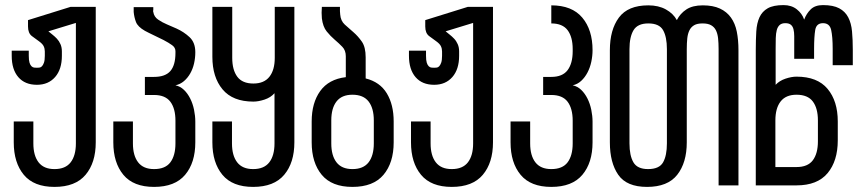

<svg xmlns="http://www.w3.org/2000/svg" viewBox="-20 -728 3385 754"><path d="M356 -701H257L90 -649V-624C90 -606.7 95 -594.2 105 -586.5C115 -578.8 124.3 -572 133 -566C142.3 -559.3 148.5 -552.8 151.5 -546.5C154.5 -540.2 156 -533.3 156 -526V-509C156 -497 154.8 -487.8 152.5 -481.5C150.2 -475.2 147.5 -470.5 144.5 -467.5C141.5 -464.5 138.2 -462.8 134.5 -462.5C130.8 -462.2 127.7 -462 125 -462C121.7 -462 118.2 -462.2 114.5 -462.5C110.8 -462.8 107.3 -464.5 104 -467.5C100.7 -470.5 98 -475.2 96 -481.5C94 -487.8 93 -497 93 -509V-529H26V-509C26 -473 34.7 -445 52 -425C69.3 -405 93.7 -395 125 -395C155 -395 178.8 -405.2 196.5 -425.5C214.2 -445.8 223 -473.7 223 -509V-526C223 -536.7 221.2 -546.2 217.5 -554.5C213.8 -562.8 209.2 -570 203.5 -576C197.8 -582 192 -587.3 186 -592C180 -596.7 174.7 -601 170 -605L278 -638V-165C278 -133 271.2 -108.2 257.5 -90.5C243.8 -72.8 222.7 -64 194 -64C166 -64 145.2 -72.8 131.5 -90.5C117.8 -108.2 111 -133 111 -165V-251H34V-169C34 -115.7 47.2 -73.2 73.5 -41.5C99.8 -9.8 140 6 194 6C248.7 6 289.3 -9.8 316 -41.5C342.7 -73.2 356 -115.7 356 -169Z M669 -393C681.7 -395.7 692.8 -401.2 702.5 -409.5C712.2 -417.8 720.3 -427.8 727 -439.5C733.7 -451.2 738.7 -464.2 742 -478.5C745.3 -492.8 747 -507.7 747 -523C747 -548.3 739.5 -568 724.5 -582C709.5 -596 692.3 -607.3 673 -616L635 -632.5C623 -637.5 611.7 -643.7 601 -651C590.3 -658.3 584 -668.3 582 -681C581.3 -682.3 581 -683.7 581 -685C581 -685.7 581.3 -686.7 582 -688V-700H505V-681C506.3 -667 509.3 -653.8 514 -641.5C518.7 -629.2 530.3 -617.7 549 -607C552.3 -605 557.2 -602.5 563.5 -599.5L584 -589.5L605.5 -579L622 -571C636 -563.7 647.3 -556.8 656 -550.5C664.7 -544.2 669 -536.3 669 -527V-520C669 -488 662.3 -464.3 649 -449C635.7 -433.7 614.3 -426 585 -426H549V-355H585C614.3 -355 635.7 -346.2 649 -328.5C662.3 -310.8 669 -286 669 -254V-165C669 -133 662.3 -108.2 649 -90.5C635.7 -72.8 614.3 -64 585 -64C557 -64 536.2 -72.8 522.5 -90.5C508.8 -108.2 502 -133 502 -165V-251H425V-169C425 -115.7 438.2 -73.2 464.5 -41.5C490.8 -9.8 531 6 585 6C639.7 6 680.3 -9.8 707 -41.5C733.7 -73.2 747 -115.7 747 -169V-250C747 -265.3 745.3 -281 742 -297C738.7 -313 733.7 -327.7 727 -341C720.3 -354.3 712.2 -365.7 702.5 -375C692.8 -384.3 681.7 -390.3 669 -393Z M1136 -701H1059V-501C1059 -469 1052 -444.2 1038 -426.5C1024 -408.8 1003 -400 975 -400C946.3 -400 925.3 -408.8 912 -426.5C898.7 -444.2 892 -469 892 -501V-701H814V-505C814 -451.7 827.3 -409 854 -377C880.7 -345 921 -329 975 -329C988.3 -329 1003 -331.7 1019 -337C1035 -342.3 1048 -350.7 1058 -362V-165C1058 -133 1051.2 -108.2 1037.5 -90.5C1023.8 -72.8 1002.7 -64 974 -64C946 -64 925.2 -72.8 911.5 -90.5C897.8 -108.2 891 -133 891 -165V-251H814V-169C814 -115.7 827.2 -73.2 853.5 -41.5C879.8 -9.8 920 6 974 6C1028.7 6 1069.3 -9.8 1096 -41.5C1122.7 -73.2 1136 -115.7 1136 -169Z M1448 -255V-165C1448 -133 1441.2 -108.2 1427.5 -90.5C1413.8 -72.8 1392.7 -64 1364 -64C1336 -64 1315.2 -72.8 1301.5 -90.5C1287.8 -108.2 1281 -133 1281 -165V-255C1281 -287 1287.8 -311.8 1301.5 -329.5C1315.2 -347.2 1336 -356 1364 -356C1392.7 -356 1413.8 -347.2 1427.5 -329.5C1441.2 -311.8 1448 -287 1448 -255ZM1416 -420V-503C1416 -529.7 1411 -550.2 1401 -564.5C1391 -578.8 1380 -591.2 1368 -601.5L1334 -631.5C1323.3 -641.2 1317.3 -654.3 1316 -671C1315.3 -677 1315 -681.3 1315 -684V-701H1244C1243.3 -693.7 1243 -686 1243 -678C1243 -670.7 1243.3 -663.3 1244 -656C1246.7 -634 1253 -616.8 1263 -604.5C1273 -592.2 1283.5 -581.3 1294.5 -572C1305.5 -562.7 1315.5 -553.3 1324.5 -544C1333.5 -534.7 1338 -522.3 1338 -507V-425C1293.3 -419.7 1259.8 -401.5 1237.5 -370.5C1215.2 -339.5 1204 -299.7 1204 -251V-169C1204 -115.7 1217.2 -73.2 1243.5 -41.5C1269.8 -9.8 1310 6 1364 6C1418.7 6 1459.3 -9.8 1486 -41.5C1512.7 -73.2 1526 -115.7 1526 -169V-251C1526 -295 1517 -331.8 1499 -361.5C1481 -391.2 1453.3 -410.7 1416 -420Z M1916 -701H1817L1650 -649V-624C1650 -606.7 1655 -594.2 1665 -586.5C1675 -578.8 1684.3 -572 1693 -566C1702.3 -559.3 1708.5 -552.8 1711.5 -546.5C1714.5 -540.2 1716 -533.3 1716 -526V-509C1716 -497 1714.8 -487.8 1712.5 -481.5C1710.2 -475.2 1707.5 -470.5 1704.5 -467.5C1701.5 -464.5 1698.2 -462.8 1694.5 -462.5C1690.8 -462.2 1687.7 -462 1685 -462C1681.7 -462 1678.2 -462.2 1674.5 -462.5C1670.8 -462.8 1667.3 -464.5 1664 -467.5C1660.7 -470.5 1658 -475.2 1656 -481.5C1654 -487.8 1653 -497 1653 -509V-529H1586V-509C1586 -473 1594.7 -445 1612 -425C1629.3 -405 1653.7 -395 1685 -395C1715 -395 1738.8 -405.2 1756.5 -425.5C1774.2 -445.8 1783 -473.7 1783 -509V-526C1783 -536.7 1781.2 -546.2 1777.5 -554.5C1773.8 -562.8 1769.2 -570 1763.5 -576C1757.8 -582 1752 -587.3 1746 -592C1740 -596.7 1734.7 -601 1730 -605L1838 -638V-165C1838 -133 1831.2 -108.2 1817.5 -90.5C1803.8 -72.8 1782.7 -64 1754 -64C1726 -64 1705.2 -72.8 1691.5 -90.5C1677.8 -108.2 1671 -133 1671 -165V-251H1594V-169C1594 -115.7 1607.2 -73.2 1633.5 -41.5C1659.8 -9.8 1700 6 1754 6C1808.7 6 1849.3 -9.8 1876 -41.5C1902.7 -73.2 1916 -115.7 1916 -169Z M2229 -393C2241.7 -395.7 2252.8 -401.5 2262.5 -410.5C2272.2 -419.5 2280.3 -430.3 2287 -443C2293.7 -455.7 2298.7 -469.7 2302 -485C2305.3 -500.3 2307 -515.7 2307 -531C2307 -584.3 2293.5 -627 2266.5 -659C2239.5 -691 2199 -707 2145 -707V-636C2174.3 -636 2195.7 -627.2 2209 -609.5C2222.3 -591.8 2229 -567 2229 -535V-527C2229 -495 2222.3 -470.2 2209 -452.5C2195.7 -434.8 2174.3 -426 2145 -426H2113V-355H2145C2174.3 -355 2195.7 -346.2 2209 -328.5C2222.3 -310.8 2229 -286 2229 -254V-165C2229 -133 2222.3 -108.2 2209 -90.5C2195.7 -72.8 2174.3 -64 2145 -64C2117 -64 2096.2 -72.8 2082.5 -90.5C2068.8 -108.2 2062 -133 2062 -165V-251H1985V-169C1985 -115.7 1998.2 -73.2 2024.5 -41.5C2050.8 -9.8 2091 6 2145 6C2199.7 6 2240.3 -9.8 2267 -41.5C2293.7 -73.2 2307 -115.7 2307 -169V-250C2307 -265.3 2305.3 -281 2302 -297C2298.7 -313 2293.7 -327.7 2287 -341C2280.3 -354.3 2272.2 -365.7 2262.5 -375C2252.8 -384.3 2241.7 -390.3 2229 -393Z M2599 -535V-165C2599 -133 2594 -108.2 2584 -90.5C2574 -72.8 2554.3 -64 2525 -64C2497 -64 2477.8 -72.8 2467.5 -90.5C2457.2 -108.2 2452 -133 2452 -165V-535C2452 -567 2457.3 -591.8 2468 -609.5C2478.7 -627.2 2498 -636 2526 -636C2554.7 -636 2574 -627.2 2584 -609.5C2594 -591.8 2599 -567 2599 -535ZM2740 -707C2713.3 -707 2691.8 -701.7 2675.5 -691C2659.2 -680.3 2646.7 -666.3 2638 -649C2628.7 -666.3 2614.3 -680.3 2595 -691C2575.7 -701.7 2552.7 -707 2526 -707C2472.7 -707 2434.2 -691 2410.5 -659C2386.8 -627 2375 -584.3 2375 -531V-169C2375 -115.7 2386 -73.2 2408 -41.5C2430 -9.8 2467.7 6 2521 6C2575 6 2614.5 -9.8 2639.5 -41.5C2664.5 -73.2 2677 -115.7 2677 -169V-535C2677 -551 2677.7 -565.2 2679 -577.5C2680.3 -589.8 2683.2 -600.3 2687.5 -609C2691.8 -617.7 2698 -624.3 2706 -629C2714 -633.7 2725 -636 2739 -636C2753 -636 2764.2 -633.7 2772.5 -629C2780.8 -624.3 2787.2 -617.7 2791.5 -609C2795.8 -600.3 2798.7 -589.8 2800 -577.5C2801.3 -565.2 2802 -551 2802 -535V0H2880V-531C2880 -557.7 2877.8 -581.8 2873.5 -603.5C2869.2 -625.2 2861.5 -643.7 2850.5 -659C2839.5 -674.3 2825 -686.2 2807 -694.5C2789 -702.8 2766.7 -707 2740 -707Z M3108 -356C3137.3 -356 3158.7 -347.2 3172 -329.5C3185.3 -311.8 3192 -287 3192 -255V-173C3192 -141 3185.3 -116.2 3172 -98.5C3158.7 -80.8 3137.3 -72 3108 -72H3025V-255C3025 -287 3031.8 -311.8 3045.5 -329.5C3059.2 -347.2 3080 -356 3108 -356ZM3250 -472H3329V-532C3329 -558.7 3328 -582.8 3326 -604.5C3324 -626.2 3319 -644.7 3311 -660C3303 -675.3 3291.2 -687.2 3275.5 -695.5C3259.8 -703.8 3238.7 -708 3212 -708C3191.3 -708 3175.3 -702.5 3164 -691.5C3152.7 -680.5 3144 -667 3138 -651C3132.7 -667 3123 -680.5 3109 -691.5C3095 -702.5 3077.7 -708 3057 -708C3030.3 -708 3009.7 -703.8 2995 -695.5C2980.3 -687.2 2969.5 -675.3 2962.5 -660C2955.5 -644.7 2951.3 -626.2 2950 -604.5C2948.7 -582.8 2948 -558.7 2948 -532V0H3108C3162.7 0 3203.3 -16 3230 -48C3256.7 -80 3270 -123 3270 -177V-251C3270 -304.3 3256.7 -347 3230 -379C3203.3 -411 3162.7 -427 3108 -427C3094.7 -427 3080.2 -424.3 3064.5 -419C3048.8 -413.7 3036 -405.7 3026 -395V-536C3026 -552 3026.2 -566.2 3026.5 -578.5C3026.8 -590.8 3028.2 -601.3 3030.5 -610C3032.8 -618.7 3036.7 -625.3 3042 -630C3047.3 -634.7 3054.7 -637 3064 -637C3073.3 -637 3080.5 -635 3085.5 -631C3090.5 -627 3094 -621.2 3096 -613.5C3098 -605.8 3099 -596.7 3099 -586V-497H3177V-536C3177 -568 3178.5 -592.8 3181.5 -610.5C3184.5 -628.2 3194.7 -637 3212 -637C3229.3 -637 3240 -628.2 3244 -610.5C3248 -592.8 3250 -568 3250 -536Z"/></svg>

Font: Bebas Neue Regular two
Style: Regular2
Weight: 400
Designer: Ryoichi Tsunekawa & LGV (GE)
Foundry: Free Software Foundation, Inc.
Version: Version 1.003 August 13, 2016